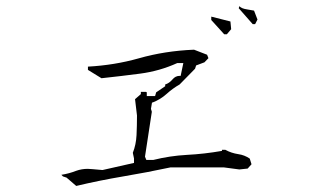

<svg xmlns="http://www.w3.org/2000/svg" viewBox="-20 -698 1040 631"><path d="M540.5 -147.9H715.3L766.6 -141.1L793.9 -144L806.6 -158.2L800.8 -176.8Q783.7 -188.5 763.2 -191.4Q740.2 -194.8 720.7 -205.6H709.5V-202.1Q650.9 -191.9 594.2 -189Q538.6 -186 483.9 -172.4H460.9L456.5 -183.1L479 -330.6L476.1 -340.3L479.5 -360.8L481.9 -361.3Q507.3 -371.1 527.6 -389.4Q547.9 -407.7 570.3 -420.4L621.1 -472.2L624.5 -482.9L651.9 -493.2L665 -506.8L660.6 -518.1L617.7 -534.7Q522 -530.8 436 -506.3Q356.9 -483.9 269 -479V-468.3L313.5 -440.9Q377.9 -447.8 441.2 -456.1Q504.4 -464.4 562.5 -490.7H577.1H582.5L573.7 -448.7H570.3Q556.6 -448.7 546.9 -437Q536.1 -424.3 522.9 -420.4V-417V-414.6L493.2 -394.5L489.7 -382.3H462.4V-394.5L460 -396H442.9V-388.7L423.8 -372.1L430.2 -318.4Q430.2 -285.2 428.7 -253.9Q427.2 -222.7 416.5 -195.8L420.4 -177.2V-162.6L316.9 -139.2L283.7 -142.1Q275.4 -143.1 268.6 -143.1Q248.5 -143.1 230.5 -136.7Q207 -127.4 181.6 -123.5L187 -118.2L198.7 -114.3L230.5 -86.9Q306.6 -105 384.8 -118.2Q462.9 -131.3 540.5 -147.9ZM674.3 -642.1V-632.3L716.8 -585.4H725.6L739.7 -602.1L737.3 -627.4L675.3 -643.1H673.8ZM764.6 -670.9 810.5 -618.7H818.4L826.2 -633.8L814.9 -663.1Q802.7 -665.5 792.7 -667Q782.7 -668.5 776.9 -670.9Q771 -673.3 766.6 -677.7Z"/></svg>

Font: Bakudai
Style: Light
Weight: 300
Version: Version 1.48